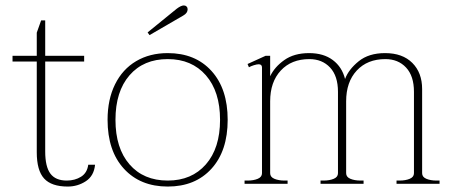

<svg xmlns="http://www.w3.org/2000/svg" viewBox="-20 -675 1664 705"><path d="M329 -70Q325 -29 295 -9.5Q265 10 229 10Q169 10 142 -19.5Q115 -49 115 -116V-449H26V-470H115V-555L131 -600H146V-470H289V-449H146V-119Q146 -63 165 -37.5Q184 -12 225 -12Q255 -12 277.5 -26Q300 -40 304 -70Z M522 -556 629 -643Q645 -655 655 -655Q661 -655 665 -651Q669 -647 669 -641Q669 -627 653 -618L529 -546ZM375 -235Q375 -310 402.5 -365.5Q430 -421 480 -450.5Q530 -480 596 -480Q697 -480 756.5 -414.5Q816 -349 816 -235Q816 -121 756.5 -55.5Q697 10 596 10Q495 10 435 -55.5Q375 -121 375 -235ZM788 -235Q788 -339 736 -398.5Q684 -458 596 -458Q507 -458 455.5 -398.5Q404 -339 404 -235Q404 -131 455.5 -71.5Q507 -12 596 -12Q684 -12 736 -71.5Q788 -131 788 -235Z M1594 -12V0H1436V-12H1447Q1469 -12 1484.5 -18.5Q1500 -25 1500 -39V-338Q1500 -396 1471 -427Q1442 -458 1395 -458Q1329 -458 1290 -416Q1251 -374 1251 -303V-39Q1251 -25 1266.5 -18.5Q1282 -12 1304 -12H1315V0H1157V-12H1168Q1190 -12 1205.5 -18.5Q1221 -25 1221 -39V-338Q1221 -396 1192 -427Q1163 -458 1116 -458Q1050 -458 1011 -416Q972 -374 972 -303V-39Q972 -25 987.5 -18.5Q1003 -12 1025 -12H1036V0H878V-12H889Q911 -12 926.5 -18.5Q942 -25 942 -39V-427Q942 -439 930 -439Q923 -439 912 -435.5Q901 -432 894 -428L889 -440L955 -470H972V-395Q988 -429 1024 -454.5Q1060 -480 1115 -480Q1168 -480 1202 -454.5Q1236 -429 1247 -385Q1260 -420 1297 -450Q1334 -480 1394 -480Q1458 -480 1494 -444Q1530 -408 1530 -348V-39Q1530 -25 1545.5 -18.5Q1561 -12 1583 -12Z"/></svg>

Font: Taviraj Thin
Style: Regular
Weight: 250
Designer: Katatrad Team
Foundry: CadsonDemak
Version: Version 1.001